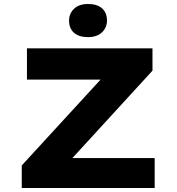

<svg xmlns="http://www.w3.org/2000/svg" viewBox="-20 -942 885 962"><path d="M89 0V-113L548 -613L625 -543H115V-700H744V-588L285 -87L209 -150H755V0ZM421 -756Q375 -756 350.5 -778Q326 -800 326 -839Q326 -874 351 -898Q376 -922 421 -922Q467 -922 491.5 -900Q516 -878 516 -839Q516 -804 491 -780Q466 -756 421 -756Z"/></svg>

Font: Lexend Peta
Style: Bold
Weight: 700
Designer: Bonnie Shaver-Troup, Thomas Jockin
Foundry: Lexend
Version: Version 1.007